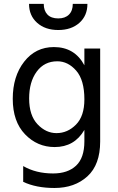

<svg xmlns="http://www.w3.org/2000/svg" viewBox="-20 -750 589 962"><path d="M263.2 -83Q210 -83 168 -127.4Q126 -171.9 126 -256.8Q126 -339.8 164.1 -391.4Q202.1 -442.9 267.1 -442.9Q320.8 -442.9 361.8 -396Q402.8 -349.1 402.8 -252Q402.8 -168 360.6 -125.5Q318.4 -83 263.2 -83ZM402.8 -506.8V-422.9Q354 -514.2 250 -514.2Q158.2 -514.2 101.1 -440.9Q43.9 -367.7 43.9 -254.9Q43.9 -141.1 105.5 -77.1Q167 -13.2 253.9 -13.2Q353 -13.2 402.8 -99.1V-42Q402.8 41 361.1 80.1Q319.3 119.1 246.1 119.1Q160.2 119.1 96.2 82V161.1Q161.1 191.9 252.9 191.9Q354 191.9 418 133.5Q481.9 75.2 481.9 -41V-506.8ZM418 -730.5H344.7Q344.7 -695.8 325.4 -676.8Q306.2 -657.7 272 -657.7Q236.3 -657.7 217.8 -677Q199.2 -696.3 199.2 -730.5H125.5Q125.5 -671.9 166 -635.7Q206.5 -599.6 272 -599.6Q337.4 -599.6 377.7 -635.5Q418 -671.4 418 -730.5Z"/></svg>

Font: FAU Chimera
Style: Regular
Weight: 400
Version: Version 1.002;hotconv 1.0.117;makeotfexe 2.5.65602